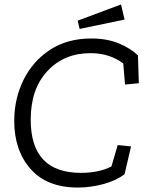

<svg xmlns="http://www.w3.org/2000/svg" viewBox="-20 -833 670 863"><path d="M540 -745 338 -703 329 -740 524 -813ZM540 -50Q500 -20 442.5 -5Q385 10 330 10Q191 10 117.5 -73.5Q44 -157 44 -289Q44 -390 86 -474.5Q128 -559 205.5 -609.5Q283 -660 390 -660Q461 -660 514 -638Q567 -616 600 -584L604 -459L542 -453L534 -548Q506 -569 469.5 -581.5Q433 -594 386 -594Q268 -594 193 -513.5Q118 -433 118 -295Q118 -56 344 -56Q425 -56 481 -85L509 -181L569 -175Z"/></svg>

Font: Zilla Slab Regular
Style: Italic
Weight: 400
Italic angle: -6°
Designer: Typotheque.com
Foundry: Typotheque type foundry
Version: Version 1.1; 2017; ttfautohint (v1.6)